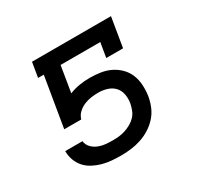

<svg xmlns="http://www.w3.org/2000/svg" viewBox="-122 -671 843 821"><g transform="rotate(-30 300.0 -261.0)"><path d="M257 8Q233 8 209.5 6Q186 4 164.5 -2Q143 -8 123 -18.5Q103 -29 88.5 -45Q74 -61 66 -82.5Q58 -104 58 -127V-128H143Q145 -110 157 -97Q169 -84 185.5 -77Q202 -70 220 -68Q238 -66 257 -66Q272 -66 287.5 -67.5Q303 -69 318.5 -74Q334 -79 348.5 -87Q363 -95 374.5 -107Q386 -119 392 -134.5Q398 -150 401 -165Q405 -187 401 -209Q397 -231 383 -246Q369 -261 348 -267.5Q327 -274 305 -274Q287 -274 269.5 -271.5Q252 -269 235 -262Q218 -255 204 -242Q190 -229 185 -211H101L142 -457H114L126 -530H516L492 -385H409L421 -457H225L204 -329Q229 -339 254.5 -343Q280 -347 305 -347Q331 -347 357.5 -343Q384 -339 406.5 -328Q429 -317 447 -299Q465 -281 474.5 -257.5Q484 -234 485.5 -207Q487 -180 483 -154Q479 -129 469 -105Q459 -81 441.5 -61.5Q424 -42 401.5 -28Q379 -14 354.5 -6Q330 2 305.5 5Q281 8 257 8Z"/></g></svg>

Font: Iosevka Slab Extended Oblique
Style: Regular
Weight: 400
Width: 7
Italic angle: -9°
Monospace: yes
Designer: Belleve Invis
Foundry: Belleve Invis
Version: Version 11.1.0; ttfautohint (v1.8.3)